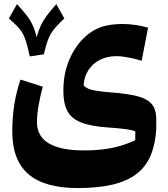

<svg xmlns="http://www.w3.org/2000/svg" viewBox="-20 -626 821 936"><path d="M193.7 -361.2Q201.8 -394.7 209 -417.6Q216.1 -440.6 226.2 -458.6Q236.3 -476.6 252.4 -494.5Q268.4 -512.5 293.8 -536L254.4 -605.8Q227.2 -575 209.3 -551.4Q191.4 -527.7 179.7 -503.2Q168 -478.7 158.5 -445.1Q150.1 -480 138.3 -505Q126.6 -529.9 108.6 -553.1Q90.7 -576.3 62.7 -605.8L23.3 -536Q49.3 -513.5 65.5 -496.5Q81.7 -479.5 91.6 -461.2Q101.6 -442.9 109 -417Q116.5 -391.1 125 -350.9ZM670.6 -329.6 701.8 -491.2Q670.2 -500 638.5 -504.6Q606.8 -509.1 574.9 -509.1Q550.3 -509.1 525.5 -505.9Q500.7 -502.8 479.2 -496.1Q427.6 -480 384.4 -436.4Q341.1 -392.7 315 -328Q288.9 -263.2 288.9 -182.9Q288.9 -122.1 308.5 -84.8Q328.1 -47.5 376.5 -28.6Q425 -9.8 511.1 -4.2Q565.1 -0.5 596 3.9Q627 8.3 639.6 14.8L639.3 57.8Q586.4 82.5 526.9 94.9Q467.3 107.3 390 107.3Q275.6 107.3 217.9 72.8Q160.2 38.2 160.2 -30.3Q160.2 -65.9 167.6 -109.5Q175.1 -153.2 188.3 -203.5L79.9 -238.1Q59.6 -177.9 49.7 -116.5Q39.9 -55 39.9 15Q39.9 155.6 118.7 223.1Q197.4 290.7 358.6 290.7Q458.3 290.7 529.1 273.8Q599.9 256.8 645.3 222Q690.8 187.2 713.9 133.1Q737 78.9 741.7 4.2V-45.9Q741.7 -94.1 718.3 -120.2Q694.8 -146.3 645.8 -158.1Q596.7 -169.9 519.7 -175.6Q473.8 -179.4 447.6 -183.8Q421.4 -188.3 408 -194.7Q394.7 -201.2 387.4 -211.1Q390.8 -253.4 411.6 -285.1Q432.5 -316.7 467.4 -334.5Q502.3 -352.2 548 -352.2Q572.8 -352.2 608.7 -345.3Q644.7 -338.4 670.6 -329.6Z"/></svg>

Font: Pinar FD VF
Style: Regular
Weight: 300
Designer: Amin Abedi
Version: Version 2.000